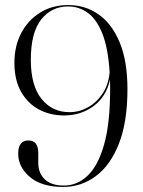

<svg xmlns="http://www.w3.org/2000/svg" viewBox="-20 -730 566 760"><path d="M230 10Q145 10 98.5 -29.2Q52 -68.5 52 -122Q52 -174 92.5 -174Q131.5 -174 131.5 -124.5V-85Q131.5 -45 157.2 -20.2Q183 4.5 233 4.5Q285 4.5 326.2 -34Q367.5 -72.5 391.8 -157Q416 -241.5 416 -379.5Q416 -397.5 415.5 -415Q401 -348 350.8 -310.5Q300.5 -273 233.5 -273Q178 -273 133.5 -297Q89 -321 63 -367.5Q37 -414 37 -481.5Q37 -547.5 64 -599Q91 -650.5 139 -680.2Q187 -710 250.5 -710Q317.5 -710 370.5 -672.8Q423.5 -635.5 454 -561.5Q484.5 -487.5 484.5 -377.5Q484.5 -247.5 450.8 -161.5Q417 -75.5 359.2 -32.8Q301.5 10 230 10ZM102 -493Q102 -391.5 144.2 -338.8Q186.5 -286 255 -286Q293 -286 327.8 -305Q362.5 -324 386 -359.5Q409.5 -395 414 -444Q408 -539.5 385.2 -596.8Q362.5 -654 327.5 -679.2Q292.5 -704.5 249.5 -704.5Q184 -704.5 143 -652.8Q102 -601 102 -493Z"/></svg>

Font: Fraunces 144pt S000 Light
Style: Regular
Weight: 300
Version: Version 1.000; ttfautohint (v1.8.3)